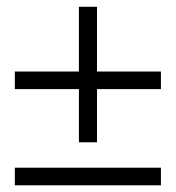

<svg xmlns="http://www.w3.org/2000/svg" viewBox="-20 -554 526 575"><path d="M216.3 -287.1H24.4V-339.8H216.3V-533.7H270.5V-339.8H461.9V-287.1H270.5V-127.9H216.3ZM24.4 -51.8H461.9V1H24.4Z"/></svg>

Font: Reddit Sans Light
Style: Regular
Weight: 300
Designer: Stephen Hutchings
Foundry: Reddit
Version: Version 1.013